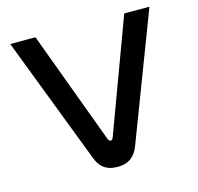

<svg xmlns="http://www.w3.org/2000/svg" viewBox="-100 -776 916 890"><g transform="rotate(-15 358.0 -330.5)"><path d="M24 -670 257 -62C273 -19 300 9 358 9C415 9 443 -19 460 -62L692 -670H571L371 -130C367 -119 363 -117 358 -117C354 -117 349 -119 345 -130L145 -670Z"/></g></svg>

Font: LT Wave Alt Medium
Style: Regular
Weight: 500
Designer: Daniel Lyons
Version: Version 2.5 (Glyphs App)